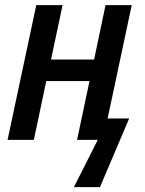

<svg xmlns="http://www.w3.org/2000/svg" viewBox="-20 -561 583 770"><path d="M276.4 189.5 372.1 0H289.1L338.9 -235.8H165.5L115.7 0H10.3L125.5 -540.5H231L184.6 -322.3H357.4L403.3 -540.5H508.3L411.6 -85.9H498L380.9 189.5Z"/></svg>

Font: Open Sans SemiCondensed SemiBold
Style: Italic
Weight: 600
Width: 4
Italic angle: -12°
Designer: Monotype Design Team
Foundry: Monotype Imaging Inc.
Version: Version 3.000